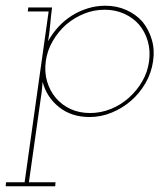

<svg xmlns="http://www.w3.org/2000/svg" viewBox="-22 -401 574 671"><path d="M-1 236 -2 250H171L172 236H79L121 -61Q124 -79 124.5 -88Q125 -97 127 -115Q141 -61 184.5 -26.5Q228 8 291 8Q331 8 368.5 -7.5Q406 -23 436 -49Q466 -75 486.5 -110.5Q507 -146 513 -187Q519 -227 508.5 -262.5Q498 -298 476 -325Q453 -351 419.5 -366Q386 -381 346 -381Q315 -381 285.5 -372Q256 -363 230 -347Q203 -330 182 -307Q161 -284 146 -257Q151 -286 153.5 -316Q156 -346 160 -375H77L75 -361H148L64 236ZM499 -187Q494 -149 475 -116.5Q456 -84 428 -59Q400 -34 365 -20Q330 -6 293 -6Q255 -6 224.5 -20Q194 -34 173 -59Q152 -84 142.5 -116.5Q133 -149 138 -187Q143 -224 162 -257Q181 -290 209 -315Q237 -339 271.5 -353Q306 -367 344 -367Q381 -367 412 -353Q443 -339 464 -315Q485 -290 494.5 -257Q504 -224 499 -187Z"/></svg>

Font: Josefin Slab Thin Thin
Style: Italic
Weight: 250
Italic angle: -12°
Version: Version 2.000